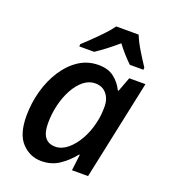

<svg xmlns="http://www.w3.org/2000/svg" viewBox="-141 -867 862 979"><g transform="rotate(20 290.0 -378.0)"><path d="M195.8 9.8Q133.8 9.8 90.1 -36.1Q46.4 -82 46.4 -180.7Q46.4 -251 64.7 -317.1Q83 -383.3 117.2 -436Q151.4 -488.8 198.7 -519.8Q246.1 -550.8 304.7 -550.8Q357.4 -550.8 390.1 -524.9Q422.9 -499 439.9 -462.4H444.3L473.6 -540.5H561.5L446.8 0H359.4L370.1 -87.4H366.2Q334.5 -46.9 292.5 -18.6Q250.5 9.8 195.8 9.8ZM237.8 -83.5Q271.5 -83.5 303 -109.1Q334.5 -134.8 358.6 -177.2Q382.8 -219.7 394.5 -270.5Q400.4 -294.4 402.6 -316.7Q404.8 -338.9 404.8 -360.8Q404.8 -402.8 382.1 -429.9Q359.4 -457 320.8 -457Q286.6 -457 257.8 -433.8Q229 -410.6 207.5 -371.3Q186 -332 174.3 -283.4Q162.6 -234.9 162.6 -183.6Q162.6 -83.5 237.8 -83.5ZM178.7 -606 179.2 -618.2Q197.8 -635.3 225.1 -661.6Q252.4 -688 278.8 -715.8Q305.2 -743.7 320.8 -766.1H442.4Q457 -729.5 482.2 -688.5Q507.3 -647.5 526.9 -618.2V-606H453.1Q435.5 -622.1 414.1 -646.2Q392.6 -670.4 374.5 -694.3Q345.2 -668.9 316.2 -646.7Q287.1 -624.5 259.3 -606Z"/></g></svg>

Font: Open Sans SemiBold
Style: Italic
Weight: 600
Italic angle: -12°
Designer: Monotype Design Team
Foundry: Monotype Imaging Inc.
Version: Version 3.003; ttfautohint (v1.8.4)